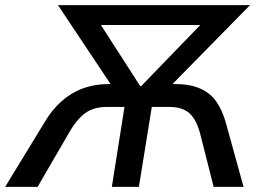

<svg xmlns="http://www.w3.org/2000/svg" viewBox="-44 -725 1027 745"><path d="M-24 0 128 -249Q156 -297 193 -330.5Q230 -364 276.5 -381.5Q323 -399 382 -399H431L407 -366L181 -705H926L593 -366L582 -399H634Q692 -399 731.5 -382Q771 -365 794.5 -332Q818 -299 832 -250L901 0H785L733 -205Q718 -262 690.5 -286Q663 -310 614 -310H545L495 0H390L439 -310H369Q320 -310 286.5 -286Q253 -262 221 -205L102 0ZM500 -391H504L767 -663L773 -628H308L325 -663Z"/></svg>

Font: Nunito Sans 7pt SemiCondensed SemiBold
Style: Italic
Weight: 600
Width: 4
Italic angle: -9°
Designer: Vernon Adams
Foundry: Vernon Adams
Version: Version 3.101;gftools[0.9.27]